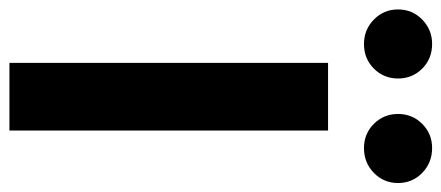

<svg xmlns="http://www.w3.org/2000/svg" viewBox="-334 -668 958 417"><g transform="rotate(90 145.5 -459.0)"><path d="M32 -918Q64 -918 85.5 -896.5Q107 -875 107 -844Q107 -813 85.5 -791.5Q64 -770 32 -770Q1 -770 -21 -791.5Q-43 -813 -43 -844Q-43 -875 -21 -896.5Q1 -918 32 -918ZM258 -918Q290 -918 312 -896.5Q334 -875 334 -844Q334 -813 312 -791.5Q290 -770 258 -770Q227 -770 205.5 -791.5Q184 -813 184 -844Q184 -875 205.5 -896.5Q227 -918 258 -918ZM220 -692V0H73V-692Z"/></g></svg>

Font: Fira Sans SemiBold
Style: Regular
Weight: 600
Designer: bBox Type GmbH & Carrois Corporate GbR & Edenspiekermann AG
Foundry: bBox Type GmbH & Carrois Corporate GbR & Edenspiekermann AG
Version: Version 4.301;PS 004.301;hotconv 1.0.88;makeotf.lib2.5.64775